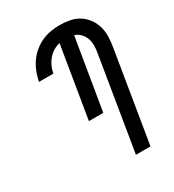

<svg xmlns="http://www.w3.org/2000/svg" viewBox="-180 -846 859 948"><g transform="rotate(-30 250.0 -371.5)"><path d="M314 0 401 -530Q405 -551 405 -571.5Q405 -592 398.5 -610.5Q392 -629 378 -643.5Q364 -658 345 -664L278 -260H196L263 -666Q243 -662 225.5 -651Q208 -640 195 -624.5Q182 -609 173.5 -590.5Q165 -572 162 -553V-551H80V-554Q85 -580 95 -605Q105 -630 120.5 -652.5Q136 -675 157.5 -693Q179 -711 204 -722.5Q229 -734 255.5 -738.5Q282 -743 307 -743Q337 -743 365 -737.5Q393 -732 416 -717.5Q439 -703 455.5 -681Q472 -659 480 -632.5Q488 -606 487.5 -576.5Q487 -547 482 -518L397 0Z"/></g></svg>

Font: Iosevka Medium
Style: Italic
Weight: 500
Italic angle: -9°
Monospace: yes
Designer: Belleve Invis
Foundry: Belleve Invis
Version: Version 32.5.0; ttfautohint (v1.8.4)